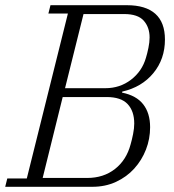

<svg xmlns="http://www.w3.org/2000/svg" viewBox="-35 -718 667 738"><path d="M-7 -32H68L226 -666H151L159 -698H453Q525 -698 562 -665Q599 -632 599 -566Q599 -491 554.5 -437Q510 -383 435 -366L434 -362Q489 -351 515.5 -317Q542 -283 542 -229Q542 -184 526 -143Q510 -102 481 -70Q452 -38 411 -19Q370 0 320 0H-15ZM129 -34H300Q363 -34 407 -68.5Q451 -103 467 -163Q472 -180 476.5 -202.5Q481 -225 481 -243Q481 -291 455.5 -318Q430 -345 375 -345H206ZM215 -379H370Q426 -379 468.5 -411.5Q511 -444 526 -496Q531 -512 535.5 -534Q540 -556 540 -574Q540 -613 517.5 -638.5Q495 -664 442 -664H286Z"/></svg>

Font: IBM Plex Serif Light
Style: Italic
Weight: 300
Italic angle: -14°
Designer: Mike Abbink, Paul van der Laan, Pieter van Rosmalen
Foundry: Bold Monday
Version: Version 3.001